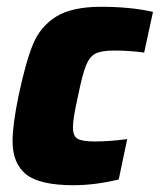

<svg xmlns="http://www.w3.org/2000/svg" viewBox="-20 -538 471 566"><path d="M17 -122Q17 -170 35 -257Q56 -356 77.5 -408Q99 -460 145.5 -489Q192 -518 278 -518Q365 -518 431 -503L405 -383Q361 -389 317 -389Q279 -389 261.5 -380Q244 -371 233.5 -345Q223 -319 210 -255Q195 -189 195 -163Q195 -137 208.5 -129Q222 -121 260 -121Q303 -121 355 -128L330 -9Q260 8 197 8Q97 8 57 -24Q17 -56 17 -122Z"/></svg>

Font: Saira Semi Condensed ExtraBold
Style: Italic
Weight: 800
Width: 4
Italic angle: -12°
Designer: Hector Gatti with collaboration of the Omnibus-Type team
Foundry: Omnibus-Type
Version: Version 1.001; ttfautohint (v1.8)